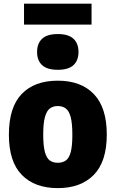

<svg xmlns="http://www.w3.org/2000/svg" viewBox="-20 -984 611 1015"><path d="M285.5 10.5Q164 10.5 95.5 -59.2Q27 -129 27 -271.5Q27 -417 94.8 -487.2Q162.5 -557.5 285.5 -557.5Q408.5 -557.5 476.5 -486.2Q544.5 -415 544.5 -273Q544.5 -129.5 475.8 -59.5Q407 10.5 285.5 10.5ZM285.5 -123.5Q310.5 -123.5 327.8 -135.5Q345 -147.5 353.8 -179.5Q362.5 -211.5 362.5 -271.5Q362.5 -333 353.5 -365.8Q344.5 -398.5 327.2 -411Q310 -423.5 285.5 -423.5Q261 -423.5 244 -411Q227 -398.5 217.8 -366Q208.5 -333.5 208.5 -273.5Q208.5 -212.5 217.5 -180Q226.5 -147.5 243.5 -135.5Q260.5 -123.5 285.5 -123.5ZM285.5 -615Q229 -615 202.5 -639.8Q176 -664.5 176 -709.5Q176 -754 202.5 -779Q229 -804 285.5 -804Q342 -804 368.5 -779Q395 -754 395 -709.5Q395 -664.5 368.5 -639.8Q342 -615 285.5 -615ZM107 -854V-964.5H464V-854Z"/></svg>

Font: Encode Sans SemiCondensed SemiCondensed ExtraBold
Style: Regular
Weight: 800
Width: 4
Designer: Multiple Designers
Foundry: Impallari Type
Version: Version 3.000; ttfautohint (v1.8.3) -l 8 -r 50 -G 200 -x 14 